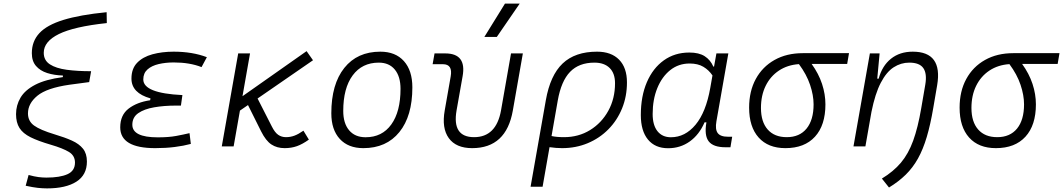

<svg xmlns="http://www.w3.org/2000/svg" viewBox="-20 -815 5919 1069"><path d="M241.7 233.9Q217.8 233.9 190.4 231Q163.1 228 123 219.2L139.2 159.2Q171.4 168 194.3 170.9Q217.3 173.8 238.3 173.8Q313.5 173.8 355.5 155Q397.5 136.2 397.5 90.3Q397.5 51.3 363.5 30.8Q329.6 10.3 262.7 -9.3Q192.4 -29.8 149.9 -51Q107.4 -72.3 88.4 -102.5Q69.3 -132.8 69.3 -179.2Q69.3 -229 94.2 -271.2Q119.1 -313.5 176.5 -343.3Q233.9 -373 330.1 -385.7V-394.5Q281.7 -396 242.7 -408.4Q203.6 -420.9 180.4 -447.8Q157.2 -474.6 157.2 -519Q157.2 -585 199.2 -630.4Q241.2 -675.8 333 -704.1Q424.8 -732.4 573.7 -747.1L574.7 -686.5Q392.1 -667 307.9 -625.5Q223.6 -584 223.6 -521Q223.6 -479 257.8 -456.8Q292 -434.6 351.6 -426.5Q411.1 -418.5 487.3 -418.5L476.6 -357.9L367.2 -343.3Q240.7 -325.2 188.2 -282Q135.7 -238.8 135.7 -183.6Q135.7 -140.6 169.7 -116Q203.6 -91.3 284.2 -66.9Q340.3 -50.3 380.4 -32.2Q420.4 -14.2 442.1 12.9Q463.9 40 463.9 84.5Q463.9 159.2 405.3 196.5Q346.7 233.9 241.7 233.9Z M844.2 9.8Q649.4 9.8 649.4 -106Q649.4 -174.3 696 -210.2Q742.7 -246.1 815.9 -256.8L817.9 -267.1Q711.9 -296.9 711.9 -377.4Q711.9 -432.6 743.4 -465.3Q774.9 -498 828.4 -512.7Q881.8 -527.3 946.8 -527.3Q1051.3 -527.3 1131.8 -496.6L1102.1 -441.4Q1036.1 -467.3 947.3 -467.3Q902.3 -467.3 863.5 -458.3Q824.7 -449.2 801.3 -428.5Q777.8 -407.7 777.8 -372.6Q777.8 -295.9 995.6 -285.6L987.3 -227.1H960Q893.6 -227.1 838.4 -217.5Q783.2 -208 750 -185.1Q716.8 -162.1 716.8 -120.6Q716.8 -50.3 858.4 -50.3Q919.4 -50.3 960.9 -58.1Q1002.4 -65.9 1035.2 -73.7L1042.5 -13.7Q1002.9 -2.9 952.9 3.4Q902.8 9.8 844.2 9.8Z M1214.8 0 1306.2 -517.6H1372.1L1330.1 -279.3L1687 -530.3L1722.7 -479.5L1414.1 -266.6L1493.2 -111.3Q1510.3 -77.1 1529.1 -64.2Q1547.9 -51.3 1572.3 -51.3Q1596.7 -51.3 1619.1 -59.6Q1641.6 -67.9 1669.4 -87.4L1699.7 -37.6Q1664.1 -12.2 1633.1 -1.2Q1602.1 9.8 1564.9 9.8Q1522 9.8 1491 -10.7Q1460 -31.2 1433.6 -84L1360.8 -230L1315.9 -199.2L1280.8 0Z M2002.9 9.8Q1918.9 9.8 1871.8 -41.5Q1824.7 -92.8 1824.7 -184.1Q1824.7 -346.2 1897 -436.8Q1969.2 -527.3 2097.7 -527.3Q2181.6 -527.3 2228.8 -474.9Q2275.9 -422.4 2275.9 -328.6Q2275.9 -168.9 2203.6 -79.6Q2131.3 9.8 2002.9 9.8ZM2015.6 -50.8Q2107.4 -50.8 2158.7 -122.1Q2210 -193.4 2210 -320.3Q2210 -389.2 2178.2 -427.7Q2146.5 -466.3 2088.9 -466.3Q1996.1 -466.3 1943.6 -395.3Q1891.1 -324.2 1891.1 -197.3Q1891.1 -128.4 1923.8 -89.6Q1956.5 -50.8 2015.6 -50.8Z M2608.9 9.8Q2519 9.8 2478.8 -45.9Q2438.5 -101.6 2456.1 -200.2L2489.3 -389.2Q2501.5 -457.5 2446.3 -457.5H2388.7L2399.4 -517.6H2459Q2578.6 -517.6 2555.7 -390.6L2522 -200.2Q2496.1 -51.3 2619.6 -51.3Q2742.7 -51.3 2769.5 -200.2L2825.2 -517.6H2891.1L2835.4 -200.2Q2798.8 9.8 2608.9 9.8ZM2676.8 -609.4 2791.5 -794.9H2873.5L2746.1 -609.4Z M3304.2 -527.3Q3383.3 -527.3 3427 -482.7Q3470.7 -438 3470.7 -356.4Q3470.7 -278.3 3443.6 -211.7Q3416.5 -145 3367.4 -95.2Q3318.4 -45.4 3252.4 -17.8Q3186.5 9.8 3109.4 9.8Q3076.2 9.8 3039.6 4.4L3001 224.6H2934.1L3019 -256.8Q3043.5 -396 3112.8 -461.7Q3182.1 -527.3 3304.2 -527.3ZM3050.8 -57.6Q3079.1 -51.3 3120.1 -51.3Q3201.2 -51.3 3265.4 -90.8Q3329.6 -130.4 3366.9 -198.2Q3404.3 -266.1 3404.3 -351.6Q3404.3 -406.7 3374.3 -436.5Q3344.2 -466.3 3289.6 -466.3Q3203.6 -466.3 3154.1 -415Q3104.5 -363.8 3085.4 -254.9Z M3955.6 -444.3 3968.8 -517.6H4035.2L3968.8 -139.6Q3960.9 -95.2 3975.8 -74.5Q3990.7 -53.7 4033.7 -53.7H4056.6L4046.9 4.9H4019.5Q3951.2 4.9 3925.8 -28.1Q3900.4 -61 3913.1 -133.8H3902.8Q3873 -64.9 3820.3 -27.3Q3767.6 10.3 3699.7 10.3Q3627.4 10.3 3587.6 -38.1Q3547.9 -86.4 3547.9 -174.3Q3547.9 -278.8 3581.5 -357.2Q3615.2 -435.5 3676 -479Q3736.8 -522.5 3817.9 -522.5Q3871.6 -522.5 3903.3 -502.2Q3935.1 -481.9 3951.7 -444.3ZM3819.8 -461.4Q3757.8 -461.4 3711.7 -424.6Q3665.5 -387.7 3639.6 -324.2Q3613.8 -260.7 3613.8 -180.2Q3613.8 -118.2 3640.6 -84.5Q3667.5 -50.8 3715.3 -50.8Q3794.4 -50.8 3852.5 -120.4Q3910.6 -189.9 3934.6 -325.7L3946.8 -395Q3926.8 -424.8 3896.2 -443.1Q3865.7 -461.4 3819.8 -461.4Z M4353 9.8Q4256.8 9.8 4203.9 -49.3Q4150.9 -108.4 4150.9 -215.8Q4150.9 -307.1 4188 -375.2Q4225.1 -443.4 4292.5 -481.2Q4359.9 -519 4449.7 -519H4707L4696.8 -459H4499Q4538.1 -404.8 4556.9 -347.7Q4575.7 -290.5 4575.7 -233.9Q4575.7 -117.7 4517.6 -54Q4459.5 9.8 4353 9.8ZM4428.2 -458Q4364.3 -453.6 4316.7 -421.9Q4269 -390.1 4242.9 -336.9Q4216.8 -283.7 4216.8 -213.9Q4216.8 -136.2 4254.4 -93.8Q4292 -51.3 4360.4 -51.3Q4431.6 -51.3 4470.7 -99.1Q4509.8 -147 4509.8 -233.9Q4509.8 -284.7 4490.2 -342.8Q4470.7 -400.9 4428.2 -458Z M4731.9 0 4823.2 -517.6H4877.4L4864.3 -377H4872.1Q4891.6 -448.7 4940.7 -488Q4989.7 -527.3 5062 -527.3Q5229.5 -527.3 5197.8 -340.3L5176.3 -214.8Q5160.6 -122.1 5140.1 -53Q5119.6 16.1 5091.1 67.4Q5062.5 118.7 5022.9 157.5Q4983.4 196.3 4929.7 229L4890.1 179.2Q4954.6 140.1 4996.1 90.8Q5037.6 41.5 5064.2 -31.5Q5090.8 -104.5 5109.4 -213.9L5131.8 -344.2Q5142.1 -405.3 5120.8 -435.8Q5099.6 -466.3 5042.5 -466.3Q4996.1 -466.3 4955.8 -440.4Q4915.5 -414.6 4884 -354.2Q4852.5 -293.9 4832 -191.9L4798.3 0Z M5524.9 9.8Q5428.7 9.8 5375.7 -49.3Q5322.8 -108.4 5322.8 -215.8Q5322.8 -307.1 5359.9 -375.2Q5397 -443.4 5464.4 -481.2Q5531.7 -519 5621.6 -519H5878.9L5868.7 -459H5670.9Q5710 -404.8 5728.8 -347.7Q5747.6 -290.5 5747.6 -233.9Q5747.6 -117.7 5689.5 -54Q5631.3 9.8 5524.9 9.8ZM5600.1 -458Q5536.1 -453.6 5488.5 -421.9Q5440.9 -390.1 5414.8 -336.9Q5388.7 -283.7 5388.7 -213.9Q5388.7 -136.2 5426.3 -93.8Q5463.9 -51.3 5532.2 -51.3Q5603.5 -51.3 5642.6 -99.1Q5681.6 -147 5681.6 -233.9Q5681.6 -284.7 5662.1 -342.8Q5642.6 -400.9 5600.1 -458Z"/></svg>

Font: Cascadia Mono Light
Style: Italic
Weight: 300
Italic angle: -10°
Monospace: yes
Designer: Aaron Bell
Foundry: Saja Typeworks
Version: Version 2404.023; ttfautohint (v1.8.4)